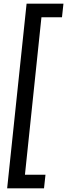

<svg xmlns="http://www.w3.org/2000/svg" viewBox="-20 -792 366 1047"><path d="M125 -772H326L318 -698H206L116 161H228L220 235H19Z"/></svg>

Font: Zilla Slab SemiBold
Style: Regular
Weight: 600
Designer: Typotheque.com
Foundry: Typotheque type foundry
Version: Version 1.0; 2017